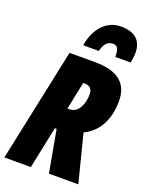

<svg xmlns="http://www.w3.org/2000/svg" viewBox="-180 -1051 874 1137"><g transform="rotate(20 257.0 -482.5)"><path d="M206 -784H305C317 -835 340 -853 372 -853C403 -853 409 -823 409 -784H506C510 -807 513 -828 513 -846C513 -916 477 -965 381 -965C294 -965 227 -901 206 -784ZM-5 0H162L217 -265H228L276 0H461L385 -300C467 -337 519 -423 519 -545C519 -654 454 -714 307 -714H146ZM261 -400H247L283 -574H294C326 -574 342 -556 342 -522C342 -466 317 -400 261 -400Z"/></g></svg>

Font: Noto Sans ExtraCondensed Black
Style: Italic
Weight: 900
Width: 2
Italic angle: -12°
Designer: Monotype Design Team
Foundry: Monotype Imaging Inc.
Version: Version 2.013